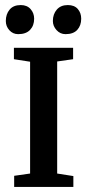

<svg xmlns="http://www.w3.org/2000/svg" viewBox="-20 -739 343 759"><path d="M52 -604Q31 -604 17 -619.5Q3 -635 3 -656Q3 -683 18 -701Q33 -719 62 -719Q87 -719 101 -703Q115 -687 115 -665Q115 -638 99 -621Q83 -604 52 -604ZM239 -604Q218 -604 203.5 -620Q189 -636 189 -656Q189 -683 204.5 -701Q220 -719 248 -719Q274 -719 287.5 -703.5Q301 -688 301 -665Q301 -638 285.5 -621Q270 -604 239 -604ZM36 0V-44L99 -53V-495L35 -505V-550H269V-505L206 -496V-53L270 -43V0Z"/></svg>

Font: Aikya SemiBold
Style: Regular
Weight: 600
Designer: Neelakash Kshetrimayum (Latin subset based on Merriweather by Eben Sorkin)
Foundry: Brand New Type
Version: Version 1.00 b005